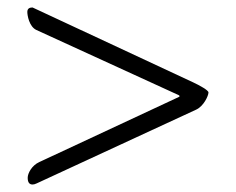

<svg xmlns="http://www.w3.org/2000/svg" viewBox="-20 -488 630 513"><path d="M78 2 504 -195C524 -204 537 -232 537 -241C537 -247 513 -260 496 -268L67 -468C60 -468 53 -466 53 -456C53 -447 58 -417 77 -408L457 -234C460 -233 461 -230 458 -229L85 -55C65 -46 54 -25 54 -13C54 0 59 5 67 5C70 5 74 4 78 2Z"/></svg>

Font: EB Garamond
Style: Italic
Weight: 400
Italic angle: -17.2°
Designer: Georg Duffner and Octavio Pardo
Foundry: Georg Duffner
Version: Version 1.000;PS 001.000;hotconv 1.0.88;makeotf.lib2.5.64775